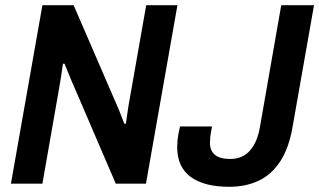

<svg xmlns="http://www.w3.org/2000/svg" viewBox="-20 -706 1227 738"><path d="M22 0 143 -686H263L430 -300Q434 -292 439 -279Q444 -266 449 -253Q454 -240 458 -230L464 -231Q466 -246 469 -266.5Q472 -287 474 -300L542 -686H662L541 0H425L263 -377Q256 -392 245.5 -418.5Q235 -445 228 -461H222Q220 -444 215.5 -417Q211 -390 208 -371L143 0ZM861 12Q765 12 713 -26Q661 -64 661 -141Q661 -151 662.5 -168.5Q664 -186 672 -220H795Q789 -190 788 -176.5Q787 -163 787 -157Q787 -127 806 -111Q825 -95 865 -95Q912 -95 940.5 -127Q969 -159 979 -217L1061 -686H1187L1104 -215Q1090 -136 1057 -85.5Q1024 -35 974.5 -11.5Q925 12 861 12Z"/></svg>

Font: Archivo SemiCondensed SemiBold
Style: Italic
Weight: 600
Width: 4
Italic angle: -10°
Designer: Hector Gatti
Foundry: Omnibus-Type
Version: Version 2.001